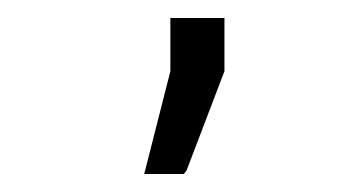

<svg xmlns="http://www.w3.org/2000/svg" viewBox="-20 -15 379 213"><path d="M169 5H229V64L187 174L184 178H140L169 64Z"/></svg>

Font: Gafata
Style: Regular
Weight: 400
Designer: Lautaro Hourcade
Foundry: Lautaro Hourcade
Version: Version 4.002; ttfautohint (v0.94.20-1c74) -l 7 -r 28 -G 0 -